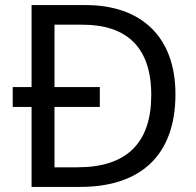

<svg xmlns="http://www.w3.org/2000/svg" viewBox="-20 -734 770 754"><path d="M317 -714H104V-392H30V-314H104V0H295C531 0 669 -123 669 -364C669 -593 531 -714 317 -714ZM304 -637C475 -637 574 -551 574 -361C574 -173 478 -77 284 -77H194V-314H372V-392H194V-637Z"/></svg>

Font: Noto Sans Sinhala UI
Style: Regular
Weight: 400
Designer: Jelle Bosma - Monotype Design Team
Foundry: Monotype Imaging Inc.
Version: Version 2.006